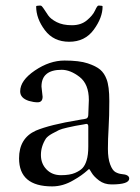

<svg xmlns="http://www.w3.org/2000/svg" viewBox="-20 -650 501 685"><path d="M109 -627C109 -598.3 119.3 -570.2 140 -542.5C160.7 -514.8 189.7 -501 227 -501C264.3 -501 293.5 -515.3 314.5 -544C335.5 -572.7 346 -600.3 346 -627C346 -629 342.3 -630 335 -630H331C328.3 -630 324.3 -624.2 319 -612.5C313.7 -600.8 304 -589.2 290 -577.5C276 -565.8 258.2 -560 236.5 -560C214.8 -560 196.8 -563.7 182.5 -571C168.2 -578.3 158 -586.3 152 -595L136 -619C131.3 -626.3 127.7 -630 125 -630H120C112.7 -630 109 -629 109 -627ZM166 15C192 15 217.3 7.7 242 -7C252.7 -13 262.2 -19 270.5 -25C278.8 -31 285.3 -36.2 290 -40.5C294.7 -44.8 297.3 -47 298 -47C298.7 -47 301.7 -42.5 307 -33.5C312.3 -24.5 321.2 -15.3 333.5 -6C345.8 3.3 360.7 8 378 8C420 8 441 1 441 -13C441 -22.3 432 -27.7 414 -29C406.7 -29.7 399.3 -32 392 -36C384.7 -40 378.3 -49.2 373 -63.5C367.7 -77.8 365 -96.3 365 -119C365 -141.7 365.8 -166.8 367.5 -194.5C369.2 -222.2 370 -253.8 370 -289.5C370 -325.2 366.7 -351.3 360 -368C354.7 -382 347.2 -393.2 337.5 -401.5C327.8 -409.8 313 -417.3 293 -424C273 -430.7 245.3 -434 210 -434C174.7 -434 139.5 -422.2 104.5 -398.5C69.5 -374.8 52 -350 52 -324C52 -308 62.3 -296.7 83 -290C94.3 -286.7 104.7 -285 114 -285C126 -285 132 -291.7 132 -305L128 -341C128 -381 152 -401 200 -401C220.7 -401 242 -392.5 264 -375.5C286 -358.5 297 -331 297 -293L295 -241C295 -233.7 292.7 -229 288 -227C286 -226.3 283.2 -225.7 279.5 -225C275.8 -224.3 272.3 -223.8 269 -223.5C265.7 -223.2 263 -222.7 261 -222C192.3 -210.7 141.3 -198 108 -184C68 -166 48 -133 48 -85C48 -18.3 87.3 15 166 15ZM288 -208C292.7 -208 295 -205 295 -199V-127C295 -107 293 -90.7 289 -78C285.7 -66.7 281 -57.7 275 -51C269 -44.3 259.8 -38.3 247.5 -33C235.2 -27.7 218.5 -25 197.5 -25C176.5 -25 159.3 -31.8 146 -45.5C132.7 -59.2 126 -76.3 126 -97C126 -117.7 132 -137.3 144 -156C148.7 -162 156.2 -167.8 166.5 -173.5C176.8 -179.2 184.8 -183.3 190.5 -186C196.2 -188.7 206.3 -191.7 221 -195C235.7 -198.3 245 -200.3 249 -201L278 -206Z"/></svg>

Font: Sorts Mill Goudy
Style: Regular
Weight: 400
Version: Version 003.101